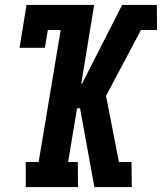

<svg xmlns="http://www.w3.org/2000/svg" viewBox="-20 -755 654 775"><path d="M84 0V-101H136L225 -634H173L161 -562H59L87 -735H360L308 -417H311L473 -735H613L614 -634H549L408 -368L460 -101H511L512 0H361L303 -318H291L255 -101H294L295 0Z"/></svg>

Font: Iosevka Etoile
Style: Bold Italic
Weight: 700
Italic angle: -9°
Designer: Belleve Invis
Foundry: Belleve Invis
Version: Version 28.1.0; ttfautohint (v1.8.4)